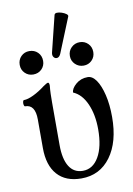

<svg xmlns="http://www.w3.org/2000/svg" viewBox="-84 -783 588 848"><g transform="rotate(-10 210.0 -359.0)"><path d="M212 11Q142 11 104.5 -31Q67 -73 67 -151V-279Q67 -346 22 -346Q18 -346 16.5 -353Q15 -360 16.5 -367Q18 -374 22 -374Q39 -374 65 -386.5Q91 -399 117 -419Q134 -431 139 -431Q145 -431 145 -417Q143 -399 142.5 -380Q142 -361 142 -342V-151Q142 -88 163 -54.5Q184 -21 224 -21Q269 -21 295.5 -66.5Q322 -112 322 -190Q322 -256 300.5 -304.5Q279 -353 241 -369Q241 -387 263 -406Q285 -425 316 -425Q337 -425 354 -400.5Q371 -376 381.5 -332.5Q392 -289 392 -233Q392 -121 343.5 -55Q295 11 212 11ZM215 -548Q209 -534 199.5 -532Q190 -530 183.5 -538Q177 -546 180 -559L220 -721Q222 -728 231.5 -728.5Q241 -729 253 -725Q265 -721 273 -715Q281 -709 278 -703ZM82 -478Q60 -478 45 -493Q30 -508 30 -530Q30 -553 45 -568Q60 -583 82 -583Q105 -583 120 -568Q135 -553 135 -530Q135 -508 120 -493Q105 -478 82 -478ZM308 -478Q286 -478 270.5 -493Q255 -508 255 -530Q255 -553 270.5 -568Q286 -583 308 -583Q330 -583 345 -568Q360 -553 360 -530Q360 -508 345 -493Q330 -478 308 -478Z"/></g></svg>

Font: Junicode Two Beta Condensed
Style: Regular
Weight: 400
Width: 3
Designer: Peter S. Baker
Foundry: Briery Creek Software
Version: Version 1.053; ttfautohint (v1.8.4)